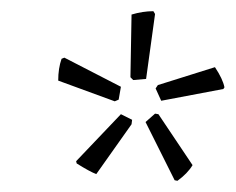

<svg xmlns="http://www.w3.org/2000/svg" viewBox="-20 -744 421 343"><path d="M254 -724 257 -719 241 -603 218 -601 213 -606 215 -718Q235 -724 254 -724ZM95 -641 196 -589 192 -566 185 -563 84 -600Q84 -622 90 -639ZM364 -624Q378 -603 381 -588L379 -585L268 -564L258 -586L262 -592ZM257 -541 263 -540 324 -449Q315 -434 297 -421L292 -422L240 -526ZM196 -540 216 -530 215 -522 152 -433Q141 -437 117 -452L116 -456Z"/></svg>

Font: Alegreya Sans SC Light
Style: Italic
Weight: 300
Italic angle: -7°
Designer: Juan Pablo del Peral
Foundry: Huerta Tipografica
Version: Version 2.007